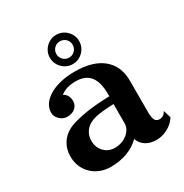

<svg xmlns="http://www.w3.org/2000/svg" viewBox="-185 -940 1055 1102"><g transform="rotate(-30 342.5 -389.0)"><path d="M339.8 -795.9Q366.7 -795.9 388.7 -782.7Q410.6 -769.5 423.8 -747.6Q437 -725.6 437 -699.2Q437 -672.9 423.8 -650.6Q410.6 -628.4 388.7 -615.2Q366.7 -602.1 339.8 -602.1Q313.5 -602.1 291.5 -615.2Q269.5 -628.4 256.3 -650.6Q243.2 -672.9 243.2 -699.2Q243.2 -725.6 256.3 -747.6Q269.5 -769.5 291.5 -782.7Q313.5 -795.9 339.8 -795.9ZM339.8 -752.9Q317.4 -752.9 301.8 -737.3Q286.1 -721.7 286.1 -699.2Q286.1 -676.8 301.8 -660.9Q317.4 -645 339.8 -645Q362.8 -645 378.4 -660.9Q394 -676.8 394 -699.2Q394 -721.7 378.4 -737.3Q362.8 -752.9 339.8 -752.9ZM428.2 -353Q428.2 -431.6 397.5 -470.2Q366.7 -508.8 304.2 -508.8Q272 -508.8 247.3 -501.7Q222.7 -494.6 201.2 -478Q216.3 -472.2 225.6 -455.6Q234.9 -439 234.9 -418.9Q234.9 -391.1 214.6 -373.5Q194.3 -356 162.1 -356Q144 -356 127.9 -365.5Q111.8 -375 101.8 -390.1Q91.8 -405.3 91.8 -421.9Q91.8 -452.1 109.1 -477.3Q126.5 -502.4 157.7 -521Q189 -539.6 231.7 -549.8Q274.4 -560.1 325.2 -560.1Q444.8 -560.1 510 -507.1Q575.2 -454.1 575.2 -356V-147Q575.2 -110.4 584 -94.7Q592.8 -79.1 613.8 -79.1Q640.1 -79.1 657.2 -107.9L671.9 -57.1Q649.4 -23.4 614 -4.2Q578.6 15.1 538.1 15.1Q497.6 15.1 468.5 -3.4Q439.5 -22 429.2 -54.2Q395 -19.5 345 -0.7Q294.9 18.1 234.9 18.1Q197.3 18.1 165.8 5.6Q134.3 -6.8 110.8 -29.5Q87.4 -52.2 74.7 -82.8Q62 -113.3 62 -148.9Q62 -196.3 84 -232.9Q106 -269.5 147.9 -291Q163.6 -299.3 189 -306.6Q214.4 -314 246.1 -320.1Q277.8 -326.2 313 -330.3Q348.1 -334.5 383.8 -335.9L428.2 -337.9ZM391.1 -285.2Q301.3 -280.8 264.2 -258.8Q238.8 -245.1 224.9 -220.7Q210.9 -196.3 210.9 -166Q210.9 -137.2 223.9 -114.3Q236.8 -91.3 259 -78.1Q281.2 -64.9 309.1 -64.9Q341.3 -64.9 367.9 -77.9Q394.5 -90.8 410.6 -112.3Q426.8 -133.8 426.8 -159.2V-287.1Z"/></g></svg>

Font: BIZ UDPMincho
Style: Bold
Weight: 700
Designer: TypeBank Co., Ltd.
Foundry: Morisawa Inc.
Version: Version 1.06